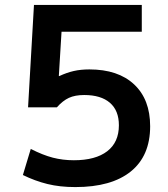

<svg xmlns="http://www.w3.org/2000/svg" viewBox="-20 -750 683 780"><path d="M286 10Q223 10 172.5 -2.5Q122 -15 73 -39L105 -145Q154 -120 194.5 -109.5Q235 -99 280 -99Q368 -99 415.5 -135.5Q463 -172 463 -241Q463 -301 426.5 -332.5Q390 -364 322 -364Q285 -364 260 -352.5Q235 -341 211 -314H94L118 -730H556V-621H230L219 -441H221Q251 -455 279.5 -461.5Q308 -468 343 -468Q460 -468 525 -407Q590 -346 590 -237Q590 -117 511.5 -53.5Q433 10 286 10Z"/></svg>

Font: M PLUS 1 SemiBold
Style: Regular
Weight: 600
Designer: Coji Morishita
Foundry: UNDERFOREST DESIGN
Version: Version 1.001